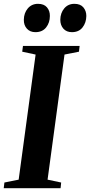

<svg xmlns="http://www.w3.org/2000/svg" viewBox="-34 -983 472 1003"><path d="M-14.5 0 -11 -29.5 63.5 -44.5 152 -698 82 -713 86 -743H382L378.5 -713L303 -698L214.5 -44.5L285.5 -29.5L282.5 0ZM151 -815Q123 -815 106.5 -833.2Q90 -851.5 90.5 -880Q91 -915 111.2 -939Q131.5 -963 164.5 -963Q196 -963 211.5 -944.5Q227 -926 226.5 -899.5Q226.5 -864.5 207 -839.8Q187.5 -815 151 -815ZM341.5 -815Q313.5 -815 297.2 -833.2Q281 -851.5 281 -880Q281.5 -915 301.5 -939Q321.5 -963 354.5 -963Q386 -963 401.5 -944.5Q417 -926 417 -899.5Q416.5 -864.5 397.2 -839.8Q378 -815 341.5 -815Z"/></svg>

Font: Merriweather 96pt
Style: Bold Italic
Weight: 700
Italic angle: -7.8°
Version: Version 2.101